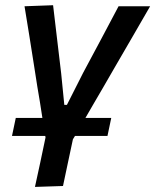

<svg xmlns="http://www.w3.org/2000/svg" viewBox="-20 -521 596 736"><path d="M26 0 40.5 -69H142.5Q137.5 -99.5 133 -130Q128 -160.5 123 -189.5L109.5 -276Q100.5 -330.5 92 -386.5Q83 -442 74 -497L183.5 -501Q191.5 -433.5 199 -370Q206.5 -306.5 214.5 -239.5L226.5 -119H236.5L298.5 -241.5Q334 -307.5 368 -371.5Q401.5 -435.5 434.5 -497H555.5Q523.5 -441.5 490.8 -385Q458 -328.5 425.5 -272.5L373.5 -182.5Q356.5 -154 340.5 -126Q324 -97.5 307.5 -69H406.5L392 0H267.5Q263.5 6.5 259.5 13Q249.5 60 240.2 103.5Q231 147 221.5 192L114 195.5Q124.5 148.5 134.2 102.5Q144 56.5 154.5 6L153.5 0Z"/></svg>

Font: Heraclito Medium
Style: Italic
Weight: 500
Italic angle: -12°
Designer: Kostas Bartsokas (font) & Cristiano Sobral (main changes)
Foundry: Kostas Bartsokas (font) & Cristiano Sobral (main changes)
Version: Version 1.00;July 8, 2020;FontCreator 13.0.0.2655 64-bit